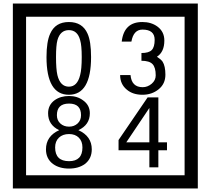

<svg xmlns="http://www.w3.org/2000/svg" viewBox="-20 -980 1195 1090"><path d="M1103 90H53V-960H1103ZM1028 15V-885H128V15ZM497 -656Q497 -442 371 -442Q244 -442 244 -656Q244 -744 265 -789Q294 -855 371 -855Q448 -855 477 -789Q497 -745 497 -656ZM444 -656Q444 -723 435 -752Q420 -809 371 -809Q322 -809 306 -752Q298 -723 298 -656Q298 -587 306 -553Q322 -488 371 -488Q419 -488 435 -554Q444 -587 444 -656ZM919 -556Q919 -504 880.5 -473Q842 -442 789 -442Q734 -442 700 -471Q662 -502 662 -554H721Q727 -485 790 -485Q818 -485 841 -504.5Q864 -524 864 -552Q864 -597 846 -616Q828 -635 783 -635V-679Q825 -679 841.5 -696Q858 -713 858 -754Q858 -812 789 -812Q738 -812 726 -744H671Q684 -855 788 -855Q839 -855 874 -829Q913 -800 913 -750Q913 -685 871 -658Q895 -642 903 -630Q919 -605 919 -556ZM501 -132Q501 -79 462 -49Q426 -23 372 -23Q317 -23 281 -49Q241 -79 241 -132Q241 -207 316 -241Q253 -271 253 -337Q253 -384 290 -411Q324 -435 372 -435Q419 -435 452 -410Q490 -383 490 -337Q490 -271 425 -241Q501 -207 501 -132ZM440 -326Q440 -392 372 -392Q303 -392 303 -326Q303 -297 322.5 -279Q342 -261 372 -261Q401 -261 420.5 -279Q440 -297 440 -326ZM448 -143Q448 -178 427.5 -198.5Q407 -219 372 -219Q336 -219 314.5 -198.5Q293 -178 293 -143Q293 -65 372 -65Q448 -65 448 -143ZM928 -127H879V-30H828V-127H653V-185L818 -427H879V-172H928ZM828 -172V-367L697 -172Z"/></svg>

Font: Unicode BMP Fallback SIL
Style: Regular
Weight: 400
Foundry: NRSI, SIL International
Version: Version 5.1 Based on Unicode 5.1